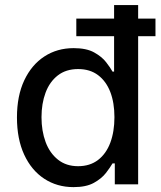

<svg xmlns="http://www.w3.org/2000/svg" viewBox="-20 -748 655 779"><path d="M278.3 11.2Q211.4 11.2 159.4 -22.9Q107.4 -57.1 78.1 -120.6Q48.8 -184.1 48.8 -271.5Q48.8 -359.4 78.6 -422.4Q108.4 -485.4 160.2 -519Q211.9 -552.7 278.8 -552.7Q330.6 -552.7 361.8 -535.4Q393.1 -518.1 410.4 -495.8Q427.7 -473.6 436.5 -457.5H442.9V-727.5H540.5V0H445.8V-85H436.5Q427.2 -68.8 409.7 -46.1Q392.1 -23.4 360.8 -6.1Q329.6 11.2 278.3 11.2ZM296.9 -73.7Q344.7 -73.7 377.7 -98.9Q410.6 -124 427.5 -168.9Q444.3 -213.9 444.3 -272.5Q444.3 -331.1 427.5 -374.8Q410.6 -418.5 377.9 -443.1Q345.2 -467.8 296.9 -467.8Q247.6 -467.8 214.4 -441.9Q181.2 -416 164.8 -371.8Q148.4 -327.6 148.4 -272.5Q148.4 -216.8 165 -171.9Q181.6 -127 215.1 -100.3Q248.5 -73.7 296.9 -73.7ZM289.6 -601.1V-672.4H610.8V-601.1Z"/></svg>

Font: Inter Cardless
Style: Regular
Weight: 400
Designer: Rasmus Andersson
Foundry: rsms
Version: Version 4.001;git-9221beed3